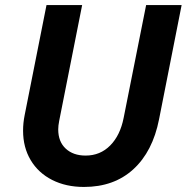

<svg xmlns="http://www.w3.org/2000/svg" viewBox="-20 -740 747 768"><path d="M72.3 -217.3Q72.3 -248 78.6 -279.3L166 -719.7H308.6L216.8 -256.8Q212.9 -237.3 212.9 -222.2Q212.9 -173.3 242.9 -145.5Q272.9 -117.7 322.3 -117.7Q380.9 -117.7 420.9 -158.2Q460.9 -198.7 474.6 -268.6L564.5 -719.7H706.5L616.2 -262.7Q590.8 -133.8 513.4 -63Q436 7.8 315.9 7.8Q243.7 7.8 188.5 -20.3Q133.3 -48.3 102.8 -99.4Q72.3 -150.4 72.3 -217.3Z"/></svg>

Font: Reddit Sans Fudge
Style: Bold
Weight: 700
Italic angle: -11.25°
Designer: Stephen Hutchings
Version: Version 1.013